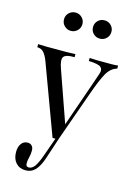

<svg xmlns="http://www.w3.org/2000/svg" viewBox="-122 -677 662 940"><g transform="rotate(15 209.0 -207.0)"><path d="M103.5 197.8Q72.8 197.8 54.4 177.5Q36.1 157.2 36.1 123Q36.1 96.2 48.1 80.1Q60.1 64 79.6 64Q93.8 64 101.6 73Q109.4 82 109.4 95.7Q109.4 116.2 105 131.6Q100.6 147 100.6 163.6Q100.6 180.2 115.2 180.2Q132.8 180.2 146 160.9Q159.2 141.6 172.9 102.1L205.6 10.3H190.9L60.5 -341.8Q49.8 -370.6 37.4 -384.8Q24.9 -398.9 3.9 -399.4V-415Q28.8 -413.6 47.1 -413.6Q65.4 -413.6 90.8 -413.6Q127 -413.6 148.7 -413.6Q170.4 -413.6 192.9 -415V-399.4Q149.4 -400.4 138.4 -385.7Q127.4 -371.1 142.6 -328.6L233.4 -70.3L315.4 -305.7Q326.2 -335.9 332.5 -356.2Q338.9 -376.5 325.9 -387.2Q313 -397.9 265.1 -399.4V-415Q289.6 -413.6 303.2 -413.3Q316.9 -413.1 340.8 -413.1Q356.4 -413.1 376.7 -413.1Q397 -413.1 409.2 -415V-399.4Q376 -390.1 356.2 -353.8Q336.4 -317.4 312 -248L223.1 2L185.5 115.7Q171.9 156.2 152.6 177Q133.3 197.8 103.5 197.8ZM288.6 -519Q268.6 -519 255.1 -532.5Q241.7 -545.9 241.7 -565.4Q241.7 -585 255.1 -598.4Q268.6 -611.8 288.6 -611.8Q308.1 -611.8 321.5 -598.4Q335 -585 335 -565.4Q335 -545.9 321.5 -532.5Q308.1 -519 288.6 -519ZM141.6 -519Q122.1 -519 108.4 -532.5Q94.7 -545.9 94.7 -565.4Q94.7 -585 108.4 -598.4Q122.1 -611.8 141.6 -611.8Q160.6 -611.8 174.3 -598.4Q188 -585 188 -565.4Q188 -545.9 174.3 -532.5Q160.6 -519 141.6 -519Z"/></g></svg>

Font: Bacasime Antique
Style: Regular
Weight: 400
Designer: The DocRepair Project, Claus Eggers Sørensen
Foundry: Google
Version: Version 2.000